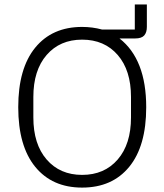

<svg xmlns="http://www.w3.org/2000/svg" viewBox="-20 -831 739 863"><path d="M349.1 12.2Q214.4 12.2 138.2 -81.3Q62 -174.8 62 -349.1Q62 -523.4 138.2 -616.7Q214.4 -710 349.1 -710Q395.5 -710 439 -698.2H585.9V-811H640.1V-710Q640.1 -685.1 628.2 -671.6Q616.2 -658.2 587.9 -658.2H517.1Q637.2 -564.5 637.2 -349.1Q637.2 -174.3 560.8 -81.1Q484.4 12.2 349.1 12.2ZM349.1 -44.9Q449.2 -44.9 509 -114Q568.8 -183.1 568.8 -303.2V-395Q568.8 -515.1 509 -584Q449.2 -652.8 349.1 -652.8Q249.5 -652.8 189.7 -584Q129.9 -515.1 129.9 -395V-303.2Q129.9 -183.1 189.7 -114Q249.5 -44.9 349.1 -44.9Z"/></svg>

Font: Anuphan Light
Style: Regular
Weight: 300
Designer: Mike Abbink, Paul van der Laan, Pieter van Rosmalen, Mint Tantisuwanna
Foundry: Bold Monday; Cadson Demak
Version: Version 3.002;hotconv 1.0.109;makeotfexe 2.5.65596